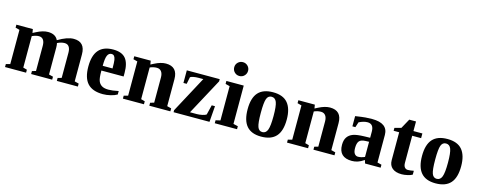

<svg xmlns="http://www.w3.org/2000/svg" viewBox="-31 -1346 5007 2009"><g transform="rotate(15 2472.0 -342.0)"><path d="M211.9 -418.9 245.1 -436Q313.5 -471.2 367.7 -471.2Q449.7 -471.2 477.1 -411.6Q577.1 -471.2 646 -471.2Q770 -471.2 770 -335.9V-43.9L815.9 -32.2V0H587.9V-32.2L628.9 -43.9V-316.9Q628.9 -357.9 613 -380.9Q597.2 -403.8 564.9 -403.8Q528.8 -403.8 486.8 -383.3Q491.7 -362.8 491.7 -335.9V-43.9L537.6 -32.2V0H309.6V-32.2L350.6 -43.9V-316.9Q350.6 -357.9 334.7 -380.9Q318.8 -403.8 286.6 -403.8Q254.4 -403.8 212.9 -384.8V-43.9L254.9 -32.2V0H26.9V-32.2L71.8 -43.9V-415L26.9 -426.8V-459H205.1Z M1074.2 -470.2Q1167.5 -470.2 1209.2 -420.4Q1251 -370.6 1251 -265.6V-225.6H1010.3V-217.8Q1010.3 -145 1022 -114.3Q1033.7 -83.5 1060.1 -67.4Q1086.4 -51.3 1132.3 -51.3Q1175.3 -51.3 1240.7 -65.4V-27.8Q1213.9 -11.7 1171.1 -1.2Q1128.4 9.3 1087.9 9.3Q975.1 9.3 921.1 -49.6Q867.2 -108.4 867.2 -231.9Q867.2 -352.1 918.7 -411.1Q970.2 -470.2 1074.2 -470.2ZM1068.8 -420.9Q1039.6 -420.9 1025.1 -389.2Q1010.7 -357.4 1010.7 -276.9H1117.2Q1117.2 -342.3 1112.8 -368.9Q1108.4 -395.5 1097.9 -408.2Q1087.4 -420.9 1068.8 -420.9Z M1488.8 -418.9 1522 -436Q1590.3 -471.2 1645 -471.2Q1772 -471.2 1772 -335.9V-43.9L1817.9 -32.2V0H1589.8V-32.2L1630.9 -43.9V-316.9Q1630.9 -357.9 1613.5 -380.9Q1596.2 -403.8 1564 -403.8Q1526.9 -403.8 1489.7 -387.2V-43.9L1531.7 -32.2V0H1303.7V-32.2L1348.6 -43.9V-415L1303.7 -426.8V-459H1481.9Z M1852.5 0V-22L2063.5 -415H2011.2Q1983.9 -415 1958.5 -410.4Q1933.1 -405.8 1923.3 -397.9L1908.2 -322.3H1873V-459H2229.5V-435.1L2018.6 -43.9H2091.8Q2119.6 -43.9 2150.4 -50.5Q2181.2 -57.1 2193.8 -66.9L2219.7 -172.9H2254.9L2241.7 0Z M2489.7 -43.9 2540 -32.2V0H2298.8V-32.2L2348.6 -43.9V-415L2301.8 -426.8V-459H2489.7ZM2343.8 -619.1Q2343.8 -650.9 2366 -672.4Q2388.2 -693.8 2418.9 -693.8Q2450.2 -693.8 2471.9 -672.1Q2493.7 -650.4 2493.7 -619.1Q2493.7 -588.4 2472.2 -566.2Q2450.7 -543.9 2418.9 -543.9Q2387.7 -543.9 2365.7 -565.7Q2343.8 -587.4 2343.8 -619.1Z M3016.6 -231.9Q3016.6 -108.4 2963.6 -49.3Q2910.6 9.8 2801.8 9.8Q2696.3 9.8 2644.5 -50Q2592.8 -109.9 2592.8 -231.9Q2592.8 -353.5 2645.3 -412.4Q2697.8 -471.2 2805.7 -471.2Q2914.6 -471.2 2965.6 -410.4Q3016.6 -349.6 3016.6 -231.9ZM2873.5 -231.9Q2873.5 -339.4 2857.7 -380.6Q2841.8 -421.9 2802.7 -421.9Q2765.1 -421.9 2750.5 -382.3Q2735.8 -342.8 2735.8 -231.9Q2735.8 -119.1 2750.7 -79.1Q2765.6 -39.1 2802.7 -39.1Q2841.3 -39.1 2857.4 -81.3Q2873.5 -123.5 2873.5 -231.9Z M3266.6 -418.9 3299.8 -436Q3368.2 -471.2 3422.9 -471.2Q3549.8 -471.2 3549.8 -335.9V-43.9L3595.7 -32.2V0H3367.7V-32.2L3408.7 -43.9V-316.9Q3408.7 -357.9 3391.4 -380.9Q3374 -403.8 3341.8 -403.8Q3304.7 -403.8 3267.6 -387.2V-43.9L3309.6 -32.2V0H3081.5V-32.2L3126.5 -43.9V-415L3081.5 -426.8V-459H3259.8Z M3877.4 -469.2Q4049.8 -469.2 4049.8 -342.3V-43.9L4095.7 -32.2V0H3926.8L3916 -35.2Q3877.9 -9.3 3847.2 0.2Q3816.4 9.8 3785.2 9.8Q3643.1 9.8 3643.1 -127Q3643.1 -178.7 3664.1 -209.7Q3685.1 -240.7 3724.6 -255.6Q3764.2 -270.5 3849.1 -272.5L3908.7 -273.9V-340.8Q3908.7 -423.8 3840.8 -423.8Q3799.8 -423.8 3749 -398.4L3730.5 -341.3H3698.2V-452.1Q3772 -463.4 3806.6 -466.3Q3841.3 -469.2 3877.4 -469.2ZM3908.7 -230.5 3867.7 -229Q3820.3 -227.1 3802 -204.1Q3783.7 -181.2 3783.7 -129.9Q3783.7 -88.4 3798.3 -68.8Q3813 -49.3 3836.4 -49.3Q3869.6 -49.3 3908.7 -66.4Z M4324.7 9.8Q4258.8 9.8 4222.9 -20Q4187 -49.8 4187 -106V-408.2H4127V-439.9L4197.8 -459L4254.9 -563H4328.1V-459H4424.8V-408.2H4328.1V-114.7Q4328.1 -83 4341.3 -66.9Q4354.5 -50.8 4376 -50.8Q4401.9 -50.8 4439.5 -58.6V-17.1Q4424.8 -6.8 4389.4 1.5Q4354 9.8 4324.7 9.8Z M4905.8 -231.9Q4905.8 -108.4 4852.8 -49.3Q4799.8 9.8 4690.9 9.8Q4585.4 9.8 4533.7 -50Q4481.9 -109.9 4481.9 -231.9Q4481.9 -353.5 4534.4 -412.4Q4586.9 -471.2 4694.8 -471.2Q4803.7 -471.2 4854.7 -410.4Q4905.8 -349.6 4905.8 -231.9ZM4762.7 -231.9Q4762.7 -339.4 4746.8 -380.6Q4731 -421.9 4691.9 -421.9Q4654.3 -421.9 4639.6 -382.3Q4625 -342.8 4625 -231.9Q4625 -119.1 4639.9 -79.1Q4654.8 -39.1 4691.9 -39.1Q4730.5 -39.1 4746.6 -81.3Q4762.7 -123.5 4762.7 -231.9Z"/></g></svg>

Font: Liberation Serif
Style: Bold
Weight: 700
Designer: Steve Matteson
Foundry: Ascender Corporation
Version: Version 2.1.5